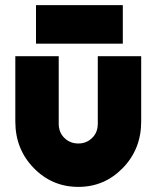

<svg xmlns="http://www.w3.org/2000/svg" viewBox="-20 -720 613 752"><path d="M121 -549H461V-700H121ZM40 -500V-244Q40 -136 112 -62Q184 12 287 12Q389 12 461 -62Q533 -136 533 -244V-500H363V-236Q363 -201 341 -180Q319 -158 287 -158Q254 -158 232 -180Q210 -201 210 -236V-500Z"/></svg>

Font: Unageo
Style: Black
Weight: 900
Designer: Richard Sepsi
Foundry: Richard Sepsi
Version: Version 2.000